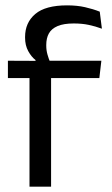

<svg xmlns="http://www.w3.org/2000/svg" viewBox="-20 -696 416 716"><path d="M230 -676Q267.5 -676 297.2 -669.2Q327 -662.5 352 -652.5L360 -589Q335.5 -598 310.8 -603.2Q286 -608.5 255 -608.5Q217.5 -608.5 194.8 -598.8Q172 -589 162.2 -571.2Q152.5 -553.5 152.5 -528.5V-526Q152.5 -508.5 157 -492.8Q161.5 -477 167 -464L112.5 -462V-472Q97 -484 85.2 -505.5Q73.5 -527 73.5 -555.5V-558Q73.5 -611.5 111.5 -643.8Q149.5 -676 230 -676ZM90 0V-444.5H170.5V0ZM9.5 -405V-469.5L121 -469L154 -469.5H358L350.5 -405Z"/></svg>

Font: Anek Tamil Medium
Style: Regular
Weight: 400
Version: Version 1.003